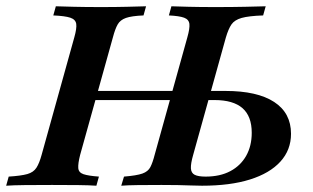

<svg xmlns="http://www.w3.org/2000/svg" viewBox="-39 -591 996 611"><path d="M346.8 0 355.6 -29Q396 -32.3 414.1 -38.7Q432.3 -45.2 439.5 -59.3Q446.8 -73.4 453.2 -98.4L557.3 -472.6Q565.3 -500.8 563.7 -514.9Q562.1 -529 546.8 -534.7Q531.5 -540.3 498.4 -541.9L506.5 -571Q526.6 -570.2 562.1 -569.4Q597.6 -568.5 646 -568.5Q700 -568.5 740.7 -569.4Q781.5 -570.2 806.5 -571L798.4 -541.9Q752.4 -540.3 729.8 -533.9Q707.3 -527.4 697.6 -513.3Q687.9 -499.2 679.8 -471.8L575.8 -98.4Q567.7 -70.2 568.5 -55.2Q569.4 -40.3 580.6 -34.7Q591.9 -29 615.3 -29Q661.3 -29 694 -46.4Q726.6 -63.7 744.4 -95.2Q762.1 -126.6 762.1 -168.5Q762.1 -221 732.7 -246.8Q703.2 -272.6 643.5 -272.6H604.8L612.9 -301.6H678.2Q779.8 -301.6 833.5 -266.5Q887.1 -231.5 887.1 -165.3Q887.1 -113.7 853.2 -76.6Q819.4 -39.5 756.5 -19.8Q693.5 0 604 0Q587.9 0 568.5 -0.8Q549.2 -1.6 526.2 -2Q503.2 -2.4 475 -2.4Q433.1 -2.4 399.6 -2Q366.1 -1.6 346.8 0ZM-19.4 0 -11.3 -29Q28.2 -31.5 48 -37.1Q67.7 -42.7 77 -57.3Q86.3 -71.8 93.5 -98.4L197.6 -472.6Q205.6 -500.8 203.6 -514.9Q201.6 -529 184.7 -534.7Q167.7 -540.3 130.6 -541.9L138.7 -571Q159.7 -570.2 196.8 -569.4Q233.9 -568.5 283.1 -568.5Q328.2 -568.5 364.9 -569.4Q401.6 -570.2 425.8 -571L417.7 -541.9Q379.8 -540.3 361.7 -533.9Q343.5 -527.4 335.5 -513.3Q327.4 -499.2 320.2 -471.8L216.1 -98.4Q208.9 -70.2 210.1 -56Q211.3 -41.9 226.6 -36.7Q241.9 -31.5 275.8 -29L267.7 0Q246 -1.6 209.7 -2Q173.4 -2.4 126.6 -2.4Q78.2 -2.4 40.3 -2Q2.4 -1.6 -19.4 0ZM228.2 -272.6 237.1 -301.6H542.7L533.1 -272.6Z"/></svg>

Font: Playfair 5pt SemiExpanded Light
Style: Bold Italic
Weight: 700
Italic angle: -15.6°
Version: Version 2.001;gftools[0.9.30]